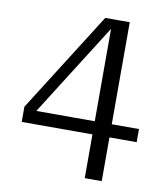

<svg xmlns="http://www.w3.org/2000/svg" viewBox="-80 -704 720 834"><g transform="rotate(10 280.0 -287.5)"><path d="M38 -130V-197L317 -638H378L361 -613L72 -156L65 -188H545V-130ZM425 63H350V-619L351 -638H425Z"/></g></svg>

Font: Roboto Serif Light
Style: Regular
Weight: 300
Designer: Greg Gazdowicz
Foundry: Commercial Type
Version: Version 1.008